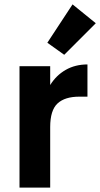

<svg xmlns="http://www.w3.org/2000/svg" viewBox="-20 -856 457 876"><path d="M196 -661 311 -836 417 -750 273 -606ZM209 -468Q236 -512 279.5 -537Q323 -562 379 -562V-415H342Q276 -415 242.5 -384Q209 -353 209 -276V0H69V-554H209Z"/></svg>

Font: Fz Poppins SemBd
Style: Regular
Weight: 600
Designer: Ninad Kale (Devanagari), Jonny Pinhorn (Latin)
Foundry: Indian Type Foundry
Version: Vit hóa bi Vntype.Com & FontZin.Com